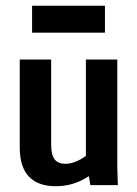

<svg xmlns="http://www.w3.org/2000/svg" viewBox="-20 -645 478 669"><path d="M48.8 -131.8V-437.5H158.2V-143.6Q158.2 -105.5 170.4 -89.8Q182.6 -74.2 208 -74.2Q233.4 -74.2 261.7 -90.3Q290 -106.4 315.4 -137.7L358.4 -100.6Q325.2 -51.8 277.8 -23.9Q230.5 3.9 173.8 3.9Q113.3 3.9 81.1 -29.3Q48.8 -62.5 48.8 -131.8ZM279.3 -89.8V-437.5H388.7V-63.5L390.6 0H294.9ZM91.8 -625H345.7V-531.2H91.8Z"/></svg>

Font: Sudo Var
Style: Regular
Weight: 400
Monospace: yes
Designer: Jens Kutilek
Foundry: Jens Kutilek
Version: Version 0.065;FEAKit 1.0